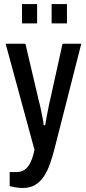

<svg xmlns="http://www.w3.org/2000/svg" viewBox="-20 -743 428 952"><path d="M94 189Q73 189 54.5 185.5Q36 182 28 180V110H63Q86 110 102.5 98.5Q119 87 131 62.5Q143 38 151 0L8 -526H106L174 -237Q178 -224 182 -203.5Q186 -183 190.5 -161.5Q195 -140 197 -122H204Q206 -136 209.5 -154Q213 -172 216.5 -190.5Q220 -209 223.5 -225.5Q227 -242 230 -254L290 -526H383L252 -12Q241 32 228 69Q215 106 197 132.5Q179 159 154 174Q129 189 94 189ZM89 -627V-723H164V-627ZM236 -627V-723H312V-627Z"/></svg>

Font: Archivo Condensed Medium
Style: Regular
Weight: 500
Width: 3
Designer: Hector Gatti
Foundry: Omnibus-Type
Version: Version 2.001